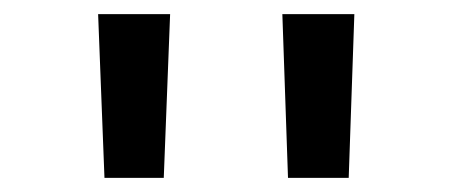

<svg xmlns="http://www.w3.org/2000/svg" viewBox="-20 -690 640 272"><path d="M119 -670 128 -438H212L221 -670ZM380 -670 388 -438H474L482 -670Z"/></svg>

Font: LT Wave Mono Medium
Style: Regular
Weight: 500
Designer: Daniel Lyons
Version: Version 2.5 (Glyphs App)